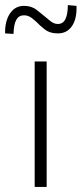

<svg xmlns="http://www.w3.org/2000/svg" viewBox="-45 -733 320 753"><path d="M91 0V-492H138V0ZM8 -600 -25 -602Q-26 -650 -6 -680Q14 -710 49 -710Q79 -710 99 -694Q119 -678 130 -669Q138 -663 152 -651Q166 -639 182 -639Q202 -639 211.5 -658Q221 -677 221 -713L255 -710Q257 -660 237.5 -631Q218 -602 182 -602Q150 -602 129.5 -618.5Q109 -635 101 -644Q94 -651 80 -662Q66 -673 49 -673Q29 -673 19 -655.5Q9 -638 8 -600Z"/></svg>

Font: Nunito Sans 7pt Condensed ExtraLight
Style: Regular
Weight: 250
Width: 3
Designer: Vernon Adams
Foundry: Vernon Adams
Version: Version 3.101;gftools[0.9.27]